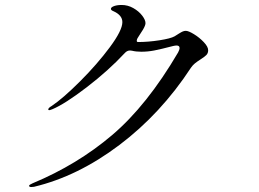

<svg xmlns="http://www.w3.org/2000/svg" viewBox="-20 -756 1040 772"><path d="M817 -554Q817 -542 809.5 -534.5Q802 -527 786 -517Q772 -508 763.5 -501Q755 -494 748 -484Q627 -299 460 -173Q293 -47 117 -5Q112 -4 106 -4Q97 -4 97 -9Q97 -13 111 -19Q291 -94 431 -213Q571 -332 696 -545Q702 -556 702 -563Q702 -573 690 -573Q685 -573 676 -571Q626 -558 600 -553Q574 -548 548 -548Q527 -548 511 -552L503 -553Q491 -553 482 -543Q416 -472 328.5 -405Q241 -338 191 -317Q181 -313 178 -313Q174 -313 174 -316Q174 -319 177.5 -322.5Q181 -326 188 -330Q234 -361 302.5 -429.5Q371 -498 421.5 -566Q472 -634 472 -667Q472 -695 436 -711Q426 -715 426 -720Q426 -726 435 -730Q448 -736 469 -736Q494 -736 516 -723.5Q538 -711 551.5 -693.5Q565 -676 565 -663Q565 -654 555 -637L539 -612Q531 -601 530 -594Q529 -587 535 -587Q576 -587 621 -594Q666 -601 682 -610Q690 -615 699.5 -621Q709 -627 715 -629.5Q721 -632 727 -632Q738 -632 760 -618.5Q782 -605 799.5 -586.5Q817 -568 817 -554Z"/></svg>

Font: Shippori Mincho B1
Style: Regular
Weight: 400
Designer: FONTDASU
Foundry: FONTDASU / Google Inc. / but / Adobe
Version: Version 3.110; ttfautohint (v1.8.3)